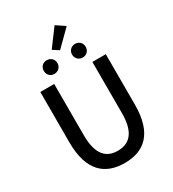

<svg xmlns="http://www.w3.org/2000/svg" viewBox="-258 -1240 1248 1389"><g transform="rotate(-30 366.5 -545.0)"><path d="M367 14C530 14 640 -76 640 -316V-737H528V-309C528 -142 460 -88 367 -88C275 -88 209 -142 209 -309V-737H93V-316C93 -76 204 14 367 14ZM247 -799C281 -799 305 -824 305 -856C305 -889 281 -913 247 -913C214 -913 191 -889 191 -856C191 -824 214 -799 247 -799ZM368 -927 497 -1055 424 -1104 317 -960ZM484 -799C517 -799 541 -824 541 -856C541 -889 517 -913 484 -913C452 -913 427 -889 427 -856C427 -824 452 -799 484 -799Z"/></g></svg>

Font: Noto Sans CJK HK Medium
Style: Regular
Weight: 500
Designer: Ryoko NISHIZUKA 西塚涼子 (kana, bopomofo & ideographs); Paul D. Hunt (Latin, Greek & Cyrillic); Sandoll Communications 산돌커뮤니
Foundry: Adobe
Version: Version 2.004;hotconv 1.0.118;makeotfexe 2.5.65603